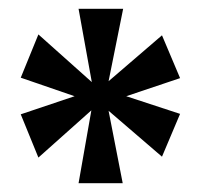

<svg xmlns="http://www.w3.org/2000/svg" viewBox="-20 -780 451 435"><path d="M158 -365H258L226 -529L347 -425L388 -522L266 -562L388 -603L347 -700L226 -596L259 -760H158L188 -594L67 -702L27 -604L149 -562L27 -521L67 -423L187 -530Z"/></svg>

Font: Noto Serif Hebrew ExtraCondensed ExtraBold
Style: Regular
Weight: 800
Width: 2
Designer: Monotype Design Team
Foundry: Monotype Imaging Inc.
Version: Version 2.004